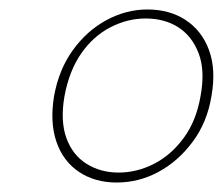

<svg xmlns="http://www.w3.org/2000/svg" viewBox="-20 -732 470 405"><path d="M226 -347Q180 -347 146.5 -369.5Q113 -392 99 -433Q85 -474 94 -529Q104 -585 133.5 -626Q163 -667 204.5 -689.5Q246 -712 291 -712Q338 -712 372 -689.5Q406 -667 421 -626Q436 -585 426 -529Q417 -474 386.5 -433Q356 -392 314.5 -369.5Q273 -347 226 -347ZM230 -368Q269 -368 305 -386.5Q341 -405 367.5 -441Q394 -477 403 -529Q413 -583 399 -619.5Q385 -656 356 -674.5Q327 -693 287 -693Q249 -693 213 -674.5Q177 -656 151.5 -619.5Q126 -583 116 -529Q107 -477 120 -441Q133 -405 162.5 -386.5Q192 -368 230 -368Z"/></svg>

Font: DM Sans 18pt Thin
Style: Italic
Weight: 250
Italic angle: -10°
Designer: Colophon Foundry, Jonny Pinhorn
Foundry: Colophon Foundry
Version: Version 4.004;gftools[0.9.30]